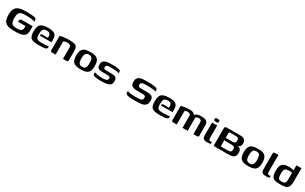

<svg xmlns="http://www.w3.org/2000/svg" viewBox="301 -2236 6280 3955"><g transform="rotate(30 3441.0 -259.0)"><path d="M314 6Q238 6 185.5 -4Q133 -14 99.5 -40.5Q66 -67 51 -112.5Q36 -158 36 -228Q36 -305 56 -352Q76 -399 113 -423.5Q150 -448 202 -456.5Q254 -465 319 -465Q383 -465 434.5 -462.5Q486 -460 515 -454Q539 -450 550.5 -441Q562 -432 565 -421Q568 -410 568 -399V-366Q562 -373 540.5 -378Q519 -383 491 -386Q463 -389 433.5 -391Q404 -393 379 -394Q354 -395 340 -395Q278 -395 241.5 -381.5Q205 -368 189 -332Q173 -296 173 -228Q173 -164 187.5 -128.5Q202 -93 235 -79Q268 -65 322 -65Q372 -65 401 -74Q430 -83 443 -106Q456 -129 457 -169Q457 -180 457 -187.5Q457 -195 457 -199H280Q280 -227 283.5 -242Q287 -257 300.5 -263.5Q314 -270 343 -270H586V-171Q586 -122 574 -88Q562 -54 532 -33.5Q502 -13 448.5 -3.5Q395 6 314 6Z M879 6Q813 6 770 -2.5Q727 -11 702 -32Q677 -53 666 -92Q655 -131 655 -192Q655 -268 675.5 -314Q696 -360 747.5 -381Q799 -402 891 -402Q963 -402 1006 -386Q1049 -370 1068 -335.5Q1087 -301 1087 -247V-177H807Q807 -195 815.5 -207.5Q824 -220 846 -220H978V-244Q977 -292 957.5 -315Q938 -338 887 -338Q844 -338 820.5 -325Q797 -312 787.5 -281Q778 -250 778 -194Q778 -140 789 -112Q800 -84 827.5 -74.5Q855 -65 904 -65Q922 -65 949.5 -66Q977 -67 1005.5 -68.5Q1034 -70 1056 -72.5Q1078 -75 1084 -77V-61Q1084 -49 1079.5 -35.5Q1075 -22 1060 -14Q1041 -2 996.5 2Q952 6 879 6Z M1199 0Q1166 0 1166 -34V-373Q1196 -385 1251.5 -393.5Q1307 -402 1375 -402Q1446 -402 1487.5 -394Q1529 -386 1549.5 -367Q1570 -348 1576.5 -317Q1583 -286 1583 -240V-47Q1583 -29 1580.5 -18.5Q1578 -8 1567.5 -3.5Q1557 1 1535 1L1463 0V-268Q1463 -303 1441 -319Q1419 -335 1376 -335Q1361 -335 1344 -332.5Q1327 -330 1312 -325.5Q1297 -321 1287 -314V0Z M1885 6Q1832 6 1791 -1.5Q1750 -9 1721.5 -30.5Q1693 -52 1678 -93Q1663 -134 1663 -199Q1663 -264 1678 -305Q1693 -346 1721.5 -367.5Q1750 -389 1791 -396.5Q1832 -404 1885 -404Q1939 -404 1979.5 -396.5Q2020 -389 2048 -367.5Q2076 -346 2090.5 -305Q2105 -264 2105 -199Q2105 -133 2090.5 -92.5Q2076 -52 2048 -30.5Q2020 -9 1979 -1.5Q1938 6 1885 6ZM1885 -55Q1917 -55 1938.5 -66Q1960 -77 1971 -108Q1982 -139 1982 -199Q1982 -259 1971 -290Q1960 -321 1938.5 -332Q1917 -343 1885 -343Q1854 -343 1832 -332Q1810 -321 1798 -290Q1786 -259 1786 -199Q1786 -139 1798 -108Q1810 -77 1832 -66Q1854 -55 1885 -55Z M2362 4Q2340 4 2313.5 3Q2287 2 2260.5 -1Q2234 -4 2213 -11Q2197 -15 2187.5 -20.5Q2178 -26 2173.5 -41.5Q2169 -57 2169 -90Q2197 -79 2229 -72.5Q2261 -66 2292 -63.5Q2323 -61 2348 -61Q2370 -61 2395 -62.5Q2420 -64 2441.5 -69.5Q2463 -75 2476.5 -88Q2490 -101 2490 -123Q2490 -152 2475 -161Q2460 -170 2434 -170H2325Q2282 -170 2247.5 -174.5Q2213 -179 2192.5 -201Q2172 -223 2172 -275Q2172 -332 2200.5 -359.5Q2229 -387 2281 -396Q2333 -405 2406 -405Q2432 -405 2467.5 -404Q2503 -403 2531 -398Q2559 -395 2575 -389.5Q2591 -384 2598.5 -372Q2606 -360 2606 -337V-312Q2599 -322 2575.5 -327.5Q2552 -333 2520 -335.5Q2488 -338 2453.5 -338.5Q2419 -339 2390 -339Q2364 -339 2341.5 -335.5Q2319 -332 2305.5 -320.5Q2292 -309 2292 -282Q2292 -262 2300.5 -252.5Q2309 -243 2324 -240.5Q2339 -238 2358 -238H2477Q2517 -238 2548 -231Q2579 -224 2596 -200.5Q2613 -177 2613 -126Q2613 -68 2581 -40.5Q2549 -13 2492 -4.5Q2435 4 2362 4Z M2951 -95Q2975 -83 3012 -77.5Q3049 -72 3089 -70.5Q3129 -69 3160 -69Q3171 -69 3187.5 -69Q3204 -69 3215 -70Q3247 -71 3270 -77.5Q3293 -84 3305 -99Q3317 -114 3317 -141Q3317 -174 3299 -184.5Q3281 -195 3244 -195Q3232 -195 3216.5 -195Q3201 -195 3180 -195Q3159 -195 3128 -195Q3097 -195 3066 -198Q3035 -201 3009.5 -212Q2984 -223 2969 -247.5Q2954 -272 2954 -316Q2954 -368 2972 -397.5Q2990 -427 3023 -441.5Q3056 -456 3101 -460Q3146 -464 3199 -464Q3231 -464 3269 -463Q3307 -462 3340.5 -459Q3374 -456 3392 -450Q3420 -448 3435 -434.5Q3450 -421 3450 -401Q3450 -398 3450 -390Q3450 -382 3450 -374Q3450 -366 3450 -365Q3442 -373 3420.5 -378Q3399 -383 3371.5 -385.5Q3344 -388 3317 -389Q3290 -390 3271 -390H3192Q3161 -390 3138.5 -385Q3116 -380 3103.5 -366.5Q3091 -353 3091 -326Q3091 -305 3099.5 -293.5Q3108 -282 3124.5 -278Q3141 -274 3166 -274Q3219 -274 3253.5 -274Q3288 -274 3302 -274Q3349 -274 3384 -266Q3419 -258 3438.5 -231Q3458 -204 3458 -147Q3458 -93 3435.5 -61Q3413 -29 3374 -15Q3335 -1 3283 2Q3244 5 3208 5Q3172 5 3132 5Q3098 4 3065.5 2Q3033 0 3007.5 -6Q2982 -12 2966.5 -22.5Q2951 -33 2951 -51Z M3759 6Q3693 6 3650 -2.5Q3607 -11 3582 -32Q3557 -53 3546 -92Q3535 -131 3535 -192Q3535 -268 3555.5 -314Q3576 -360 3627.5 -381Q3679 -402 3771 -402Q3843 -402 3886 -386Q3929 -370 3948 -335.5Q3967 -301 3967 -247V-177H3687Q3687 -195 3695.5 -207.5Q3704 -220 3726 -220H3858V-244Q3857 -292 3837.5 -315Q3818 -338 3767 -338Q3724 -338 3700.5 -325Q3677 -312 3667.5 -281Q3658 -250 3658 -194Q3658 -140 3669 -112Q3680 -84 3707.5 -74.5Q3735 -65 3784 -65Q3802 -65 3829.5 -66Q3857 -67 3885.5 -68.5Q3914 -70 3936 -72.5Q3958 -75 3964 -77V-61Q3964 -49 3959.5 -35.5Q3955 -22 3940 -14Q3921 -2 3876.5 2Q3832 6 3759 6Z M4092 0Q4064 0 4055 -8.5Q4046 -17 4046 -46V-372Q4059 -377 4080 -381.5Q4101 -386 4127 -390.5Q4153 -395 4182.5 -398Q4212 -401 4241 -401Q4279 -401 4306.5 -395Q4334 -389 4353.5 -373.5Q4373 -358 4387 -328H4368Q4377 -351 4393 -365.5Q4409 -380 4431 -387.5Q4453 -395 4475 -398Q4497 -401 4515 -401Q4580 -401 4617 -389.5Q4654 -378 4670.5 -349.5Q4687 -321 4687 -270V-42Q4687 -15 4677.5 -7.5Q4668 0 4641 0H4565Q4565 -69 4565 -137Q4565 -205 4565 -274Q4565 -315 4548 -328.5Q4531 -342 4497 -342Q4481 -342 4465 -337.5Q4449 -333 4438.5 -325Q4428 -317 4428 -306V0H4306V-290Q4306 -315 4287 -327.5Q4268 -340 4237 -340Q4218 -340 4203 -337.5Q4188 -335 4178.5 -329.5Q4169 -324 4168 -315V0Z M4883 4Q4824 4 4801.5 -21.5Q4779 -47 4779 -102V-399H4901V-108Q4901 -73 4910 -59.5Q4919 -46 4942 -46Q4953 -46 4963 -48Q4973 -50 4976 -51V-5Q4972 -4 4962 -2Q4952 0 4933 2Q4914 4 4883 4ZM4841 -451Q4812 -451 4799 -458.5Q4786 -466 4786 -487Q4786 -508 4799.5 -516Q4813 -524 4842 -524Q4871 -523 4883.5 -515.5Q4896 -508 4895 -487Q4895 -466 4883 -458.5Q4871 -451 4841 -451Z M5366 2Q5281 2 5219 2Q5157 2 5115.5 2Q5074 2 5046 0V-414Q5046 -443 5058.5 -451.5Q5071 -460 5093 -460Q5129 -460 5156 -460.5Q5183 -461 5204 -461.5Q5225 -462 5244 -462Q5263 -462 5285 -462Q5311 -462 5341.5 -461.5Q5372 -461 5398.5 -461Q5425 -461 5438 -460Q5494 -456 5521 -429Q5548 -402 5548 -348Q5548 -308 5535 -285.5Q5522 -263 5502 -253Q5482 -243 5463 -242Q5486 -242 5505 -237.5Q5524 -233 5537 -221.5Q5550 -210 5558 -188Q5566 -166 5566 -131Q5566 -86 5552.5 -59.5Q5539 -33 5513.5 -19.5Q5488 -6 5451 -2Q5414 2 5366 2ZM5325 -63Q5347 -63 5366.5 -64.5Q5386 -66 5400.5 -72Q5415 -78 5423.5 -93.5Q5432 -109 5432 -136Q5432 -176 5415.5 -191Q5399 -206 5348 -206H5203Q5186 -206 5181.5 -221.5Q5177 -237 5177 -267H5344Q5363 -267 5379 -272Q5395 -277 5404.5 -292.5Q5414 -308 5414 -339Q5414 -370 5401 -386Q5388 -402 5359 -403Q5344 -404 5325 -404.5Q5306 -405 5287 -405Q5264 -405 5243 -405Q5222 -405 5206 -404Q5194 -404 5186.5 -397.5Q5179 -391 5179 -376V-64Q5192 -64 5202 -63.5Q5212 -63 5225.5 -63Q5239 -63 5262 -63Q5285 -63 5325 -63Z M5870 6Q5817 6 5776 -1.5Q5735 -9 5706.5 -30.5Q5678 -52 5663 -93Q5648 -134 5648 -199Q5648 -264 5663 -305Q5678 -346 5706.5 -367.5Q5735 -389 5776 -396.5Q5817 -404 5870 -404Q5924 -404 5964.5 -396.5Q6005 -389 6033 -367.5Q6061 -346 6075.5 -305Q6090 -264 6090 -199Q6090 -133 6075.5 -92.5Q6061 -52 6033 -30.5Q6005 -9 5964 -1.5Q5923 6 5870 6ZM5870 -55Q5902 -55 5923.5 -66Q5945 -77 5956 -108Q5967 -139 5967 -199Q5967 -259 5956 -290Q5945 -321 5923.5 -332Q5902 -343 5870 -343Q5839 -343 5817 -332Q5795 -321 5783 -290Q5771 -259 5771 -199Q5771 -139 5783 -108Q5795 -77 5817 -66Q5839 -55 5870 -55Z M6292 4Q6230 4 6203 -18.5Q6176 -41 6176 -98V-458Q6176 -477 6179.5 -487Q6183 -497 6193 -501Q6203 -505 6222 -505H6299Q6299 -502 6297.5 -486Q6296 -470 6296 -449V-113Q6296 -77 6305 -61.5Q6314 -46 6339 -46Q6347 -46 6358 -48Q6369 -50 6372 -51V-5Q6365 -4 6348 0Q6331 4 6292 4Z M6410 -200Q6410 -282 6433 -326Q6456 -370 6499.5 -386.5Q6543 -403 6603 -403Q6621 -403 6644.5 -401Q6668 -399 6690 -395.5Q6712 -392 6729 -387.5Q6746 -383 6754 -378L6724 -365V-505H6844L6843 -201Q6843 -133 6832 -92.5Q6821 -52 6795.5 -31.5Q6770 -11 6726.5 -4.5Q6683 2 6618 2Q6559 2 6518.5 -6Q6478 -14 6454.5 -35Q6431 -56 6420.5 -96Q6410 -136 6410 -200ZM6621 -62Q6654 -62 6674.5 -67.5Q6695 -73 6705.5 -86Q6716 -99 6720 -123.5Q6724 -148 6724 -186L6723 -329Q6715 -330 6701 -330.5Q6687 -331 6672 -332Q6657 -333 6644 -333Q6602 -333 6577.5 -322.5Q6553 -312 6542.5 -283Q6532 -254 6532 -198Q6532 -140 6540.5 -111Q6549 -82 6569 -72Q6589 -62 6621 -62Z"/></g></svg>

Font: Genos SemiBold
Style: Regular
Weight: 600
Designer: Robert E. Leuschke
Foundry: Robert E. Leuschke
Version: Version 1.010